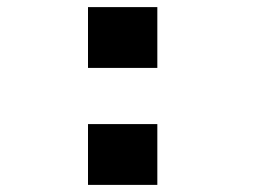

<svg xmlns="http://www.w3.org/2000/svg" viewBox="-20 -520 740 540"><path d="M227.5 -500H422.5V-329H227.5ZM227.5 -171H422.5V0H227.5Z"/></svg>

Font: Trispace SemiExpanded ExtraBold
Style: Regular
Weight: 800
Width: 6
Designer: Tyler Finck
Foundry: Etcetera Type Company
Version: Version 1.210; ttfautohint (v1.8.3)